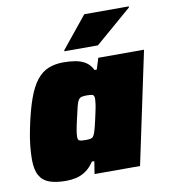

<svg xmlns="http://www.w3.org/2000/svg" viewBox="-81 -782 758 860"><g transform="rotate(-10 298.0 -352.5)"><path d="M151 8Q106 8 76 -2.5Q46 -13 31 -39.5Q16 -66 16 -113Q16 -140 19.5 -175Q23 -210 32 -253Q48 -331 66.5 -382.5Q85 -434 108.5 -463.5Q132 -493 162 -505Q192 -517 230 -517Q258 -517 283 -513Q308 -509 328.5 -497Q349 -485 362 -459H372L388 -510H596L488 0H281L290 -57H279Q261 -30 240 -16Q219 -2 196.5 3Q174 8 151 8ZM268 -157Q282 -157 290 -158.5Q298 -160 302.5 -165.5Q307 -171 311 -182Q314 -190 318 -205.5Q322 -221 326 -239.5Q330 -258 334 -276Q338 -294 340 -309Q342 -324 342 -331Q342 -346 335.5 -349.5Q329 -353 309 -353Q294 -353 285 -351Q276 -349 270 -340Q264 -331 259 -311Q254 -291 246 -255Q239 -225 236 -206.5Q233 -188 233 -177Q233 -168 236.5 -163.5Q240 -159 248 -158Q256 -157 268 -157ZM243 -565 244 -570 360 -713H563L562 -708L396 -565Z"/></g></svg>

Font: Saira Thin Black
Style: Italic
Weight: 900
Italic angle: -12°
Version: Version 1.101